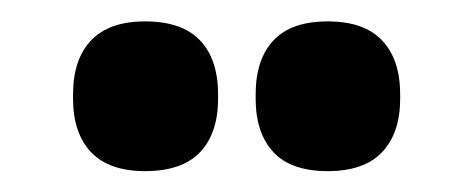

<svg xmlns="http://www.w3.org/2000/svg" viewBox="-20 -704 454 184"><path d="M119 -540Q84.5 -540 67.2 -558.2Q50 -576.5 50 -609.5V-613.5Q50 -647 67.2 -665.2Q84.5 -683.5 119 -683.5Q154.5 -683.5 171.8 -665.2Q189 -647 189 -613.5V-609.5Q189 -576.5 171.8 -558.2Q154.5 -540 119 -540ZM294 -540Q259 -540 242 -558.2Q225 -576.5 225 -609.5V-613.5Q225 -647 242 -665.2Q259 -683.5 294 -683.5Q329 -683.5 346.2 -665.2Q363.5 -647 363.5 -613.5V-609.5Q363.5 -576.5 346.2 -558.2Q329 -540 294 -540Z"/></svg>

Font: Anek Telugu Medium
Style: Bold
Weight: 700
Version: Version 1.003